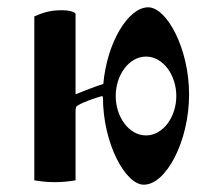

<svg xmlns="http://www.w3.org/2000/svg" viewBox="-20 -494 575 526"><path d="M74 0C91 3 109 5 130 5C151 5 170 3 187 0V-186C187 -195 187 -202 193 -205C209 -215 242 -226 260 -231L262 -228C262 -100 324 12 374 12C435 12 498 -107 498 -235C498 -363 436 -474 386 -474C331 -474 273 -377 263 -264C240 -257 203 -242 188 -236L187 -237V-455C187 -462 166 -466 152 -466C125 -466 105 -463 74 -449ZM297 -231C297 -288 333 -339 380 -339C427 -339 463 -288 463 -231C463 -174 427 -123 380 -123C333 -123 297 -174 297 -231Z"/></svg>

Font: Monomakh Unicode
Style: Regular
Weight: 400
Version: Version 1.2